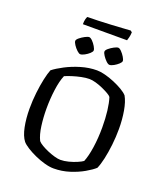

<svg xmlns="http://www.w3.org/2000/svg" viewBox="-183 -1170 1109 1291"><g transform="rotate(20 372.0 -524.5)"><path d="M355 0Q326 0 290 -10Q254 -20 218.5 -36Q183 -52 155.5 -69.5Q128 -87 115 -102Q90 -134 78 -193.5Q66 -253 66 -323Q66 -381 72.5 -437.5Q79 -494 89 -540Q99 -586 110 -613Q139 -636 187 -661Q235 -686 292 -703Q349 -720 405 -720Q430 -720 463.5 -711.5Q497 -703 531.5 -688.5Q566 -674 594 -657.5Q622 -641 636 -625Q657 -588 667.5 -527.5Q678 -467 678 -400Q678 -342 671.5 -285Q665 -228 654.5 -181Q644 -134 631 -105Q608 -84 565.5 -59.5Q523 -35 468.5 -17.5Q414 0 355 0ZM378 -70Q405 -70 436 -78Q467 -86 493.5 -97.5Q520 -109 532 -118Q549 -159 559 -227Q569 -295 569 -371Q569 -435 562.5 -489Q556 -543 544 -580Q539 -588 520 -599Q501 -610 475.5 -621.5Q450 -633 423.5 -640.5Q397 -648 377 -648Q352 -648 320.5 -641.5Q289 -635 259 -625.5Q229 -616 209 -607Q191 -565 182 -498.5Q173 -432 173 -362Q173 -299 181 -239.5Q189 -180 208 -142Q217 -131 238 -118.5Q259 -106 285 -95Q311 -84 336 -77Q361 -70 378 -70ZM470 -783Q460 -783 445.5 -797Q431 -811 419.5 -828.5Q408 -846 408 -856Q408 -866 423.5 -879Q439 -892 458 -902Q477 -912 487 -912Q497 -912 511 -897.5Q525 -883 535.5 -865.5Q546 -848 546 -838Q546 -829 532 -816Q518 -803 500 -793Q482 -783 470 -783ZM261 -783Q252 -783 237 -797Q222 -811 210.5 -828.5Q199 -846 199 -856Q199 -866 215 -879Q231 -892 250 -902Q269 -912 279 -912Q289 -912 303 -898Q317 -884 327.5 -866Q338 -848 338 -838Q338 -829 324 -816Q310 -803 291.5 -793Q273 -783 261 -783ZM209 -979Q209 -1001 213 -1016Q217 -1031 221 -1035Q253 -1035 297 -1036.5Q341 -1038 387.5 -1040.5Q434 -1043 471 -1045.5Q508 -1048 526 -1049L537 -1040Q536 -1019 532 -1003Q528 -987 525 -979Z"/></g></svg>

Font: Texturina
Style: Regular
Weight: 400
Designer: Guillermo Torres Carreño
Foundry: Omnibus-Type
Version: Version 1.002; ttfautohint (v1.8.3)